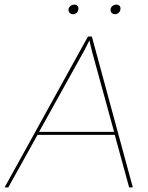

<svg xmlns="http://www.w3.org/2000/svg" viewBox="-43 -820 648 840"><path d="M-22.9 0 341.8 -660.2H358.9L538.1 0H522L459 -230H121.1L-6.8 0ZM127.9 -243.2H456.1L358.9 -597.2L348.1 -643.1L325.2 -598.1ZM256.8 -779.8Q258.3 -788.6 265.6 -794.2Q272.9 -799.8 283.2 -799.8Q291 -799.8 296.1 -794.2Q301.3 -788.6 299.8 -779.8Q299.3 -770 292.5 -763.9Q285.6 -757.8 276.9 -757.8Q267.1 -757.8 261.5 -763.9Q255.9 -770 256.8 -779.8ZM440.9 -779.8Q442.4 -789.1 449.7 -794.4Q457 -799.8 466.8 -799.8Q474.6 -799.8 480 -794.2Q485.4 -788.6 483.9 -779.8Q483.4 -770.5 476.1 -764.2Q468.8 -757.8 460.9 -757.8Q451.2 -757.8 445.6 -763.9Q439.9 -770 440.9 -779.8Z"/></svg>

Font: Human Sans Thin
Style: Italic
Weight: 100
Italic angle: -8°
Designer: Tim Radville
Foundry: Continuum
Version: Version 1.000;FEAKit 1.0